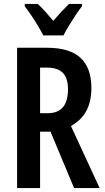

<svg xmlns="http://www.w3.org/2000/svg" viewBox="-20 -957 533 977"><path d="M218 -714Q334 -714 389.5 -663Q445 -612 445 -509Q445 -442 420 -394Q395 -346 341 -316L487 0H357L237 -287H184V0H67V-714ZM218 -613H184V-381H223Q326 -381 326 -503Q326 -560 299.5 -586.5Q273 -613 218 -613ZM200 -777Q190 -797 174 -824Q158 -851 140 -877.5Q122 -904 106 -925V-937H172Q190 -921 210 -898.5Q230 -876 251 -851Q275 -879 292.5 -897.5Q310 -916 331 -937H397V-925Q382 -906 364.5 -879.5Q347 -853 330.5 -826Q314 -799 303 -777Z"/></svg>

Font: Noto Sans Arabic ExtCond SemBd
Style: Regular
Weight: 600
Width: 2
Designer: Monotype Design Team, Nadine Chahine, Nizar Qandah and Khaled Hosny
Foundry: Monotype Imaging Inc.
Version: Version 2.012; ttfautohint (v1.8.4.7-5d5b)